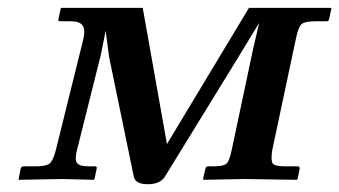

<svg xmlns="http://www.w3.org/2000/svg" viewBox="-20 -456 862 488"><path d="M135.7 -436H342.8L404.3 -89.8L612.8 -436H820.8L822.3 -434.1L816.4 -407.2Q815.4 -402.3 810.5 -401.9H782.2Q754.4 -401.9 746.3 -394.5Q738.3 -387.2 732.4 -358.9L671.9 -74.2Q668 -47.9 673.1 -40.5Q678.2 -33.2 706.1 -33.2H735.8Q742.7 -33.2 741.7 -26.9L736.3 -1L733.9 1L600.1 -1L497.6 1L496.1 -1L502 -26.9Q503.4 -32.7 507.8 -33.2H522Q547.9 -33.2 555.4 -39.8Q563 -46.4 568.8 -74.2L623 -330.1L638.7 -397.9L583 -306.2L398.4 -5.9Q386.2 12.2 355.5 12.2Q324.7 12.2 320.3 -5.9L257.3 -311L248.5 -377.9L236.8 -318.8L175.8 -75.2Q169.4 -50.3 175.8 -41.7Q182.1 -33.2 205.1 -33.2H222.2Q227.1 -33.2 225.6 -26.9L220.2 -1L217.8 1L139.2 -1L27.8 1L27.3 -1L32.7 -27.8Q33.7 -32.7 40 -33.2H69.8Q97.2 -33.2 106.2 -40.5Q115.2 -47.9 122.1 -75.2L191.9 -356.9Q197.3 -381.8 189.5 -391.8Q181.6 -401.9 161.6 -401.9H132.3Q127.4 -401.9 128.4 -407.2L134.3 -434.1Z"/></svg>

Font: Linux Libertine Slanted
Style: Semibold Slanted
Weight: 600
Designer: Philipp H. Poll
Foundry: Philipp H. Poll
Version: Version 5.1.1